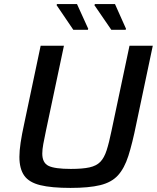

<svg xmlns="http://www.w3.org/2000/svg" viewBox="-20 -912 768 940"><path d="M325 8Q232 8 177 -5.5Q122 -19 98.5 -52.5Q75 -86 75 -144Q75 -174 81 -214Q87 -254 98 -304L179 -688H293L205 -272Q197 -234 192 -207Q187 -180 187 -160Q187 -115 217.5 -100Q248 -85 327 -85Q384 -85 418 -92.5Q452 -100 471 -119.5Q490 -139 502 -176Q514 -213 526 -272L614 -688H728L647 -304Q628 -210 608.5 -149Q589 -88 557.5 -53.5Q526 -19 470.5 -5.5Q415 8 325 8ZM410 -766H339L257 -887L259 -892H357L412 -771ZM595 -766H525L442 -887L445 -892H543L597 -771Z"/></svg>

Font: Saira Medium
Style: Italic
Weight: 500
Italic angle: -12°
Designer: Hector Gatti with collaboration of the Omnibus-Type team
Foundry: Omnibus-Type
Version: Version 1.100; ttfautohint (v1.8.3)